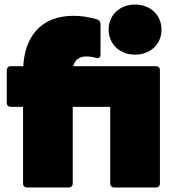

<svg xmlns="http://www.w3.org/2000/svg" viewBox="-20 -830 778 850"><path d="M578 -588C644 -588 695 -633 695 -699C695 -765 644 -810 578 -810C512 -810 461 -765 461 -699C461 -633 512 -588 578 -588ZM284 0C295 0 302 -7 302 -18V-357H468V-18C468 -7 475 0 486 0H670C681 0 688 -7 688 -18V-519C688 -530 681 -537 670 -537H304C311 -565 332 -580 361 -580C377 -580 391 -578 404 -574C417 -570 425 -575 425 -588V-723C425 -733 420 -741 410 -744C377 -754 342 -760 305 -760C161 -760 90 -667 83 -537H28C17 -537 10 -530 10 -519V-375C10 -364 17 -357 28 -357H82V-18C82 -7 89 0 100 0Z"/></svg>

Font: LINE Seed Sans TH Heavy
Style: Regular
Weight: 900
Designer: Dalton Maag Ltd | Thai characters by Cadson Demak Co.,Ltd.
Foundry: Dalton Maag Ltd
Version: Version 1.003